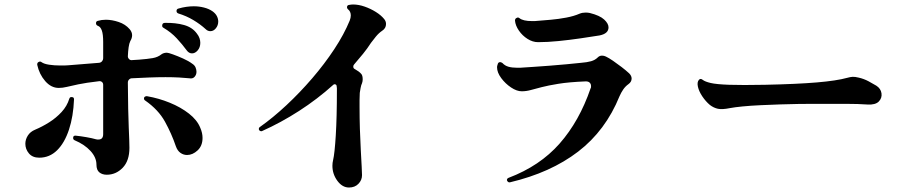

<svg xmlns="http://www.w3.org/2000/svg" viewBox="-20 -797 4040 856"><path d="M456 -18Q436 -18 423 -28.5Q410 -39 410 -63Q410 -95 383.5 -124Q357 -153 312 -172Q306 -175 306 -182Q306 -194 319 -192Q339 -190 365 -185.5Q391 -181 408 -176Q411 -175 414 -175Q417 -175 419 -175Q440 -175 440 -199V-419Q440 -427 434.5 -431.5Q429 -436 422 -435Q362 -428 329 -421Q296 -414 277.5 -409.5Q259 -405 242 -405Q208 -405 181.5 -435.5Q155 -466 146 -508V-510Q146 -517 151 -520Q159 -525 165 -520Q176 -512 199 -508.5Q222 -505 249 -505Q258 -505 267 -505Q276 -505 285 -506L422 -517Q430 -518 435 -524Q440 -530 440 -537V-610Q440 -644 434 -661Q428 -678 416 -682Q408 -685 408 -694Q408 -702 416 -704Q433 -709 452 -709Q479 -709 509 -699Q539 -689 558 -667Q569 -654 569 -640Q569 -627 561 -614Q556 -604 553.5 -586.5Q551 -569 550 -546Q550 -539 555.5 -533.5Q561 -528 568 -529L600 -531Q638 -534 661 -538Q684 -542 700 -555Q710 -562 724 -562Q730 -562 751 -554.5Q772 -547 796.5 -536Q821 -525 837 -513Q848 -506 852 -496Q856 -486 856 -477Q856 -464 847.5 -454.5Q839 -445 824 -448Q806 -450 778.5 -451.5Q751 -453 718 -453Q683 -453 644.5 -451.5Q606 -450 568 -448Q561 -448 555.5 -442.5Q550 -437 550 -429Q551 -296 554 -229Q557 -162 557 -138Q557 -80 527 -49Q497 -18 456 -18ZM764 -145Q745 -201 715.5 -254.5Q686 -308 627 -349Q622 -352 622 -358Q622 -364 627 -366.5Q632 -369 636 -368Q688 -359 737 -339Q786 -319 822.5 -290.5Q859 -262 873 -227Q883 -204 883 -182Q883 -147 861 -126.5Q839 -106 814 -106Q798 -106 784.5 -115.5Q771 -125 764 -145ZM155 -94Q125 -94 109 -113Q93 -132 93 -156Q93 -175 104 -192.5Q115 -210 137 -219Q168 -232 199 -251.5Q230 -271 254.5 -297.5Q279 -324 289 -357Q292 -366 301 -364Q310 -364 310 -354Q307 -278 287.5 -219Q268 -160 234.5 -127Q201 -94 155 -94ZM812 -573Q793 -599 768 -626Q743 -653 709 -673Q703 -676 703 -682Q703 -695 715 -695Q763 -696 800.5 -685.5Q838 -675 858 -647Q866 -637 869.5 -626.5Q873 -616 873 -606Q873 -586 861.5 -572.5Q850 -559 836 -559Q822 -559 812 -573ZM897 -667Q873 -689 842 -707.5Q811 -726 775 -737Q767 -740 767 -748Q767 -757 776 -759Q793 -764 810.5 -766.5Q828 -769 844 -769Q867 -769 889 -763.5Q911 -758 927 -747Q941 -737 947 -725Q953 -713 953 -701Q953 -684 942.5 -671Q932 -658 918 -658Q906 -658 897 -667Z M1536 39Q1506 39 1484 9Q1462 -21 1462 -58Q1462 -71 1465 -83Q1472 -112 1477 -193.5Q1482 -275 1482 -395Q1482 -400 1482 -404Q1482 -408 1481 -412Q1481 -418 1476 -420.5Q1471 -423 1466 -419Q1395 -355 1313.5 -302.5Q1232 -250 1149 -213Q1148 -212 1145 -212Q1138 -212 1135 -218Q1134 -219 1134 -222Q1134 -228 1139 -231Q1197 -272 1257 -328Q1317 -384 1372 -448Q1427 -512 1470.5 -578Q1514 -644 1539 -705Q1544 -718 1544 -728Q1544 -746 1531 -756Q1527 -760 1527 -764Q1527 -774 1536 -775Q1541 -776 1545.5 -776.5Q1550 -777 1554 -777Q1579 -777 1606 -767.5Q1633 -758 1656 -743.5Q1679 -729 1692 -713Q1701 -703 1701 -690Q1701 -671 1684 -660Q1669 -650 1655.5 -633.5Q1642 -617 1634 -606Q1618 -581 1598.5 -557Q1579 -533 1559 -510Q1555 -506 1555 -500Q1555 -492 1562 -489Q1571 -484 1578.5 -478.5Q1586 -473 1591 -467Q1597 -460 1597 -443Q1597 -434 1594 -426Q1590 -418 1587.5 -404Q1585 -390 1584 -383Q1583 -368 1583 -351.5Q1583 -335 1583 -318Q1583 -272 1584.5 -222.5Q1586 -173 1588.5 -128.5Q1591 -84 1592.5 -54Q1594 -24 1594 -16Q1594 6 1578 22.5Q1562 39 1536 39Z M2253 16H2251Q2245 16 2241 9Q2241 8 2240.5 7.5Q2240 7 2240 6Q2240 -1 2247 -4Q2387 -57 2475 -157Q2563 -257 2613 -403Q2615 -406 2615 -409Q2615 -412 2615 -414Q2615 -423 2608.5 -429Q2602 -435 2588 -434Q2516 -431 2470 -423.5Q2424 -416 2395 -408.5Q2366 -401 2346 -395.5Q2326 -390 2306 -390Q2284 -390 2258.5 -407Q2233 -424 2214.5 -449Q2196 -474 2196 -497Q2196 -502 2197.5 -506Q2199 -510 2200 -514Q2203 -520 2210 -520Q2214 -520 2220 -516Q2231 -504 2247 -499.5Q2263 -495 2285 -495Q2292 -495 2299.5 -495Q2307 -495 2314 -496Q2329 -497 2360 -499Q2391 -501 2429.5 -504Q2468 -507 2506 -510.5Q2544 -514 2571 -517Q2597 -519 2615 -524Q2633 -529 2645 -541Q2653 -549 2664 -549Q2673 -549 2681 -545Q2694 -539 2713 -526Q2732 -513 2751.5 -498Q2771 -483 2785 -470Q2796 -459 2796 -447Q2796 -432 2782 -422Q2768 -412 2758.5 -398Q2749 -384 2742 -368Q2680 -215 2557.5 -121Q2435 -27 2253 16ZM2379 -609Q2355 -609 2332 -623.5Q2309 -638 2293.5 -660.5Q2278 -683 2276 -705Q2276 -714 2283 -717Q2287 -719 2288 -719Q2293 -719 2296 -716Q2312 -703 2352 -703Q2357 -703 2363.5 -703Q2370 -703 2376 -704Q2402 -706 2436 -709Q2470 -712 2504.5 -718.5Q2539 -725 2564 -736Q2576 -741 2591 -741Q2596 -741 2601 -740.5Q2606 -740 2610 -739Q2654 -728 2673.5 -710Q2693 -692 2693 -675Q2693 -647 2653 -639Q2616 -633 2568 -626Q2520 -619 2470.5 -614Q2421 -609 2379 -609Z M3234 -315Q3200 -308 3181 -312Q3162 -316 3145 -329Q3126 -345 3111 -367.5Q3096 -390 3091.5 -410.5Q3087 -431 3096 -441Q3103 -449 3113 -441Q3123 -433 3148.5 -427Q3174 -421 3231 -419Q3288 -417 3391 -419Q3533 -422 3621.5 -429.5Q3710 -437 3757 -450Q3771 -454 3781.5 -454.5Q3792 -455 3808 -451Q3831 -446 3852.5 -434.5Q3874 -423 3887 -415Q3907 -402 3910 -381Q3913 -360 3898 -344.5Q3883 -329 3848 -331Q3806 -334 3753.5 -334Q3701 -334 3651 -334Q3638 -334 3624.5 -334Q3611 -334 3599 -334Q3576 -334 3539 -333.5Q3502 -333 3458 -331.5Q3414 -330 3370.5 -328Q3327 -326 3291 -322.5Q3255 -319 3234 -315Z"/></svg>

Font: Zen Antique Soft
Style: Regular
Weight: 400
Designer: Yoshimichi Ohira
Foundry: Positype
Version: Version 1.001